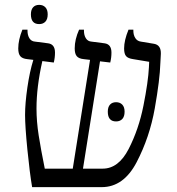

<svg xmlns="http://www.w3.org/2000/svg" viewBox="-20 -769 727 789"><path d="M641 -548 639 -510Q637 -442 616 -323.5Q595 -205 541.5 -102.5Q488 0 398 0H112Q102 -59 92.5 -154.5Q83 -250 83 -297Q83 -344 92.5 -409.5Q102 -475 117 -523L92 -526Q72 -528 63.5 -538Q55 -548 55 -570Q55 -605 72 -647H93V-643Q93 -624 101 -611.5Q109 -599 124 -598L178 -591Q206 -587 206 -553Q206 -532 201 -512L154 -518Q130 -412 130 -323Q130 -270 139 -212.5Q148 -155 164 -76H279L350 -523L324 -526Q304 -528 295.5 -538Q287 -548 287 -570Q287 -607 305 -647H325V-643Q325 -624 333 -611.5Q341 -599 356 -598L410 -591Q438 -587 438 -553Q438 -532 433 -512L391 -517L321 -76H402Q467 -76 508.5 -156.5Q550 -237 569.5 -335Q589 -433 592 -493L593 -515L527 -526Q506 -529 498 -538.5Q490 -548 490 -570Q490 -603 508 -647H528V-643Q528 -625 536 -612.5Q544 -600 559 -598L613 -589Q642 -584 641 -548ZM457 -349Q473 -349 482.5 -339Q492 -329 492 -310Q492 -290 482.5 -280Q473 -270 457 -270Q423 -270 423 -310Q423 -329 432 -339Q441 -349 457 -349ZM107 -710Q107 -729 116 -739Q125 -749 141 -749Q157 -749 166.5 -739Q176 -729 176 -710Q176 -690 166.5 -680Q157 -670 141 -670Q107 -670 107 -710Z"/></svg>

Font: Noto Serif Hebrew Light
Style: Regular
Weight: 300
Designer: Monotype Design Team
Foundry: Monotype Imaging Inc.
Version: Version 1.000